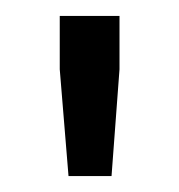

<svg xmlns="http://www.w3.org/2000/svg" viewBox="-20 -752 225 241"><path d="M55 -665V-732H130V-665L120 -531H66Z"/></svg>

Font: Mina
Style: Regular
Weight: 400
Version: Version 1.000